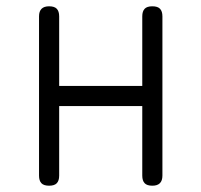

<svg xmlns="http://www.w3.org/2000/svg" viewBox="-20 -580 640 610"><path d="M136 10Q119 10 111.5 2Q104 -6 104 -22V-528Q104 -544 112 -552Q120 -560 136 -560Q153 -560 160.5 -552Q168 -544 168 -528V-307H432V-528Q432 -544 439.5 -552Q447 -560 464 -560Q481 -560 488.5 -552Q496 -544 496 -528V-22Q496 -6 488 2Q480 10 464 10Q447 10 439.5 2Q432 -6 432 -22V-243H168V-22Q168 -6 160.5 2Q153 10 136 10Z"/></svg>

Font: Maple Mono ExtraLight
Style: Regular
Weight: 275
Monospace: yes
Designer: subframe7536
Version: Version 7.000